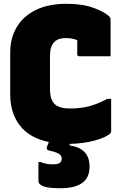

<svg xmlns="http://www.w3.org/2000/svg" viewBox="-20 -740 640 1014"><path d="M453 139Q453 200 413 227Q373 254 302 254Q232 254 207.5 243.5Q183 233 183 217V116H195Q210 122 225 125Q240 128 259 128Q281 128 293.5 121.5Q306 115 306 97Q306 80 288 70.5Q270 61 236 54Q229 52 227.5 46Q226 40 228 35Q232 26 238 10Q136 -11 85 -77Q34 -143 34 -241V-463Q34 -539 68.5 -597Q103 -655 169.5 -687.5Q236 -720 332 -720Q416 -720 475.5 -698Q535 -676 558 -652Q564 -646 564 -635V-443H398Q388 -443 388 -454V-528Q373 -534 358 -536.5Q343 -539 327 -539Q244 -539 244 -447V-269Q244 -215 268 -191Q292 -167 350 -167Q403 -167 447.5 -178Q492 -189 547 -218H567V-47Q567 -42 563 -36Q543 -16 484.5 1Q426 18 348 20V28Q453 43 453 139Z"/></svg>

Font: Recursive Sn Lnr St Blk
Style: Regular
Weight: 900
Version: Version 1.079;hotconv 1.0.112;makeotfexe 2.5.65598; ttfautoh